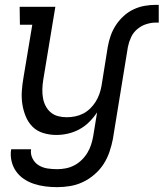

<svg xmlns="http://www.w3.org/2000/svg" viewBox="-20 -548 674 791"><path d="M216 223Q191 223 167 220Q143 217 120 209.5Q97 202 78 189Q59 176 46 157.5Q33 139 27.5 115.5Q22 92 26 67H108Q105 87 114 105Q123 123 139.5 133Q156 143 175.5 146Q195 149 216 149Q233 149 251 145.5Q269 142 285.5 133.5Q302 125 316 111.5Q330 98 340 81.5Q350 65 355.5 47.5Q361 30 364 13L380 -85Q366 -64 347.5 -45.5Q329 -27 306.5 -15Q284 -3 260 2.5Q236 8 212 8Q184 8 158 0Q132 -8 114 -26Q96 -44 86 -68.5Q76 -93 72 -119.5Q68 -146 70 -174Q72 -202 77 -230L113 -446H62L61 -520H208L158 -218Q155 -199 154.5 -180.5Q154 -162 157 -144.5Q160 -127 168 -111.5Q176 -96 189 -85Q202 -74 219 -69.5Q236 -65 255 -65Q272 -65 289.5 -68.5Q307 -72 322.5 -80Q338 -88 351 -100.5Q364 -113 373.5 -128Q383 -143 389 -159.5Q395 -176 398 -193L424 -355Q428 -378 436 -401Q444 -424 457.5 -444.5Q471 -465 489.5 -482Q508 -499 530.5 -509.5Q553 -520 576 -524Q599 -528 622 -528H634V-455H622Q603 -455 582.5 -448.5Q562 -442 545.5 -428Q529 -414 520 -394.5Q511 -375 507 -355L445 25Q440 51 431 77.5Q422 104 407 127.5Q392 151 369.5 170.5Q347 190 321.5 202Q296 214 269 218.5Q242 223 216 223Z"/></svg>

Font: Iosevka Plex Etoile
Style: Italic
Weight: 400
Italic angle: -9°
Designer: Belleve Invis
Foundry: Belleve Invis
Version: Version 25.1.1; ttfautohint (v1.8.4)